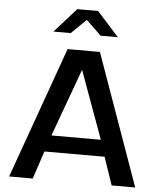

<svg xmlns="http://www.w3.org/2000/svg" viewBox="-61 -978 854 1030"><g transform="rotate(5 366.5 -463.0)"><path d="M454 -708 706 0H579L528 -150H204L154 0H27L280 -708ZM367 -604 234 -239H500ZM289 -795H196L313 -926H425L543 -795H450L369 -873Z"/></g></svg>

Font: Metropolitano Medium
Style: Regular
Weight: 500
Designer: Fonts by Alex Slobzheninov & Chris M. Simpson / Changes by Cristiano Sobral
Foundry: Fonts by Alex Slobzheninov & Chris M. Simpson / Changes by Cristiano Sobral
Version: Version 1.00;August 30, 2020;FontCreator 13.0.0.2681 64-bit